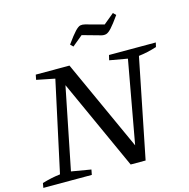

<svg xmlns="http://www.w3.org/2000/svg" viewBox="-134 -998 1098 1117"><g transform="rotate(-15 415.5 -439.0)"><path d="M559 -648H841L835 -622Q779 -604 726 -598L606 0H516L269 -544L170 -51L288 -31L282 0H-10L-5 -28Q51 -45 104 -51L222 -596L112 -618L118 -648H321L570 -101L660 -599L552 -618ZM372 -749 356 -765Q391 -814 410.5 -834.5Q430 -855 442.5 -857.5Q455 -860 470 -856L581 -826L644 -878L660 -862Q626 -814 607 -793.5Q588 -773 574.5 -769.5Q561 -766 546 -770L435 -801Z"/></g></svg>

Font: Piazzolla SC
Style: Italic
Weight: 400
Italic angle: -11.3°
Designer: Juan Pablo del Peral
Foundry: Huerta Tipografica
Version: Version 1.330